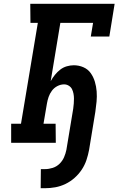

<svg xmlns="http://www.w3.org/2000/svg" viewBox="-20 -755 640 1015"><path d="M195 240 196 139H218Q238 139 258.5 132.5Q279 126 294.5 111Q310 96 318.5 76.5Q327 57 331 37L367 -180Q369 -194 370 -207.5Q371 -221 371 -234Q371 -247 368.5 -260Q366 -273 360.5 -284Q355 -295 343.5 -302Q332 -309 319 -309Q301 -309 283.5 -300Q266 -291 254.5 -275.5Q243 -260 237 -242.5Q231 -225 228 -207L210 -101H274L275 0H39V-101H91L180 -634H141L140 -735H586L558 -562H460L472 -634H299L248 -326Q258 -344 270.5 -359.5Q283 -375 298.5 -387Q314 -399 333 -404.5Q352 -410 370 -410Q397 -410 421 -399.5Q445 -389 459.5 -368.5Q474 -348 481.5 -323Q489 -298 491 -271.5Q493 -245 490.5 -218Q488 -191 484 -164L451 37Q446 64 437 91Q428 118 412 142Q396 166 374 185.5Q352 205 326 217.5Q300 230 272.5 235Q245 240 218 240Z"/></svg>

Font: Iosevka HT Extended
Style: Bold Italic
Weight: 700
Width: 7
Italic angle: -9°
Monospace: yes
Designer: Belleve Invis
Foundry: Belleve Invis
Version: Version 32.3.0; ttfautohint (v1.8.4)